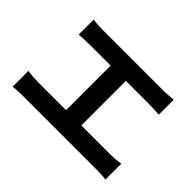

<svg xmlns="http://www.w3.org/2000/svg" viewBox="-122 -981 1243 1243"><g transform="rotate(45 500.0 -359.0)"><path d="M173 -25H832C855 -25 897 -24 925 -20V-165C900 -161 868 -157 832 -157H567V-565H778C807 -565 842 -563 872 -561V-698C843 -695 808 -692 778 -692H234C206 -692 165 -694 139 -698V-561C164 -563 207 -565 234 -565H427V-157H173C142 -157 106 -159 75 -165V-20C108 -24 143 -25 173 -25Z"/></g></svg>

Font: Noto Sans KR Bold
Style: Regular
Weight: 700
Designer: Ryoko NISHIZUKA  (kana & ideographs); Paul D. Hunt (Latin, Greek & Cyrillic); Wenlong ZHANG  (bopomofo); Sandoll Communi
Foundry: Adobe Systems Incorporated
Version: Version 1.004;PS 1.004;hotconv 1.0.82;makeotf.lib2.5.63406